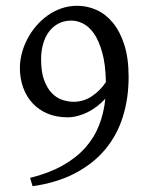

<svg xmlns="http://www.w3.org/2000/svg" viewBox="-20 -623 509 664"><path d="M234.9 -271Q268.6 -271 297.1 -289.8Q325.7 -308.6 346.2 -338.9Q345.2 -399.9 333.7 -440.9Q322.3 -481.9 305.2 -506.6Q288.1 -531.2 267.3 -541.5Q246.6 -551.8 227.1 -551.8Q202.1 -551.8 182.6 -541.7Q163.1 -531.7 149.7 -513.9Q136.2 -496.1 129.2 -471.4Q122.1 -446.8 122.1 -418Q122.1 -373 133.1 -344.5Q144 -315.9 160.6 -299.6Q177.2 -283.2 197 -277.1Q216.8 -271 234.9 -271ZM424.8 -356.9Q424.8 -282.7 404.8 -219Q384.8 -155.3 343.8 -106.2Q302.7 -57.1 240.2 -24.2Q177.7 8.8 92.8 21L84 -7.8Q148.9 -23.9 196 -50.3Q243.2 -76.7 274.4 -111.6Q305.7 -146.5 322.5 -189.5Q339.4 -232.4 344.2 -281.7Q331.1 -267.1 315.4 -255.1Q299.8 -243.2 283 -234.9Q266.1 -226.6 248.3 -221.9Q230.5 -217.3 213.9 -217.3Q174.8 -217.3 144.3 -230.2Q113.8 -243.2 92.5 -266.1Q71.3 -289.1 60.1 -320.3Q48.8 -351.6 48.8 -388.2Q48.8 -412.6 55.4 -438.2Q62 -463.9 74.5 -487.8Q86.9 -511.7 104.7 -532.7Q122.6 -553.7 144.5 -569.3Q166.5 -585 192.4 -594Q218.3 -603 247.1 -603Q281.2 -603 313.2 -588.9Q345.2 -574.7 370.1 -544.7Q395 -514.6 409.9 -468.3Q424.8 -421.9 424.8 -356.9Z"/></svg>

Font: Gentium Unicode
Style: Regular
Weight: 400
Version: Version 1.009